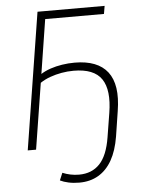

<svg xmlns="http://www.w3.org/2000/svg" viewBox="-59 -752 729 986"><g transform="rotate(-5 305.0 -258.5)"><path d="M310 188Q280 188 254.5 182.5Q229 177 211 168L227 130Q246 138 267.5 142.5Q289 147 312 147Q378 147 418.5 104.5Q459 62 474 -31L494 -155Q513 -272 474 -329.5Q435 -387 330 -387Q298 -387 267.5 -381.5Q237 -376 209 -366Q181 -356 157 -340L103 0H60L172 -705H518L511 -664H208L164 -385Q186 -399 214 -408.5Q242 -418 274 -423Q306 -428 339 -428Q398 -428 440.5 -411.5Q483 -395 508.5 -362Q534 -329 541.5 -279Q549 -229 538 -161L518 -32Q506 41 478.5 89.5Q451 138 408.5 163Q366 188 310 188Z"/></g></svg>

Font: Nunito Sans 10pt SemiCondensed ExtraLight
Style: Italic
Weight: 250
Width: 4
Italic angle: -9°
Designer: Vernon Adams
Foundry: Vernon Adams
Version: Version 3.101;gftools[0.9.27]